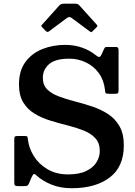

<svg xmlns="http://www.w3.org/2000/svg" viewBox="-20 -1005 733 1042"><path d="M549.5 -519Q543.5 -571 516 -608.5Q488.5 -646 446.5 -666.2Q404.5 -686.5 355.5 -686.5Q280 -686.5 246.2 -656.8Q212.5 -627 212.5 -583Q212.5 -543.5 236.2 -520Q260 -496.5 299.2 -481.8Q338.5 -467 385.2 -455Q432 -443 479 -427.5Q526 -412 565.2 -386.8Q604.5 -361.5 628.2 -320.5Q652 -279.5 652 -216Q652 -100 575.5 -41.8Q499 16.5 368.5 16.5Q308.5 16.5 260.5 -2.8Q212.5 -22 180 -51Q167.5 -63 162.8 -60.2Q158 -57.5 150.5 -41L137 -9Q132.5 1 127.8 3Q123 5 108.5 5H79Q66.5 5 62 1.8Q57.5 -1.5 57.5 -13.5V-249.5Q57.5 -261.5 61.5 -264.2Q65.5 -267 77.5 -267H114Q126.5 -267 128.5 -262.8Q130.5 -258.5 131.5 -248Q136.5 -201.5 163.5 -158Q190.5 -114.5 237.8 -86.5Q285 -58.5 349.5 -58.5Q410 -58.5 448 -77Q486 -95.5 503.8 -124.5Q521.5 -153.5 521.5 -185Q521.5 -228.5 497.8 -254.5Q474 -280.5 435 -296.2Q396 -312 349 -323.8Q302 -335.5 255.2 -349.8Q208.5 -364 169.5 -387Q130.5 -410 106.8 -448.2Q83 -486.5 83 -547Q83 -621.5 118.2 -669Q153.5 -716.5 210.8 -739Q268 -761.5 333.5 -761.5Q383.5 -761.5 426.8 -746Q470 -730.5 501 -704.5Q511.5 -696 518 -695.8Q524.5 -695.5 531.5 -710.5L546 -742Q549 -747 551 -748.5Q553 -750 561 -750H606.5Q617 -750 620.2 -746.2Q623.5 -742.5 623.5 -731.5V-513.5Q623.5 -501.5 619.2 -498.8Q615 -496 603 -496H571.5Q554.5 -496 552.8 -500.2Q551 -504.5 549.5 -519ZM227.5 -837.5 209.5 -856.5Q204 -862 203.8 -864Q203.5 -866 209 -872L303 -976.5Q310.5 -985 329.5 -985H387Q397 -985 401.2 -983Q405.5 -981 410 -976.5L506 -870Q511.5 -864.5 505 -858L482.5 -835.5Q477 -830 475 -830.2Q473 -830.5 466.5 -835L369 -907.5Q356 -917 344 -908L245.5 -834.5Q237 -828 227.5 -837.5Z"/></svg>

Font: Besley SemiBold
Style: Regular
Weight: 600
Designer: Owen Earl
Foundry: indestructible type*
Version: Version 2.001; ttfautohint (v1.8.3)